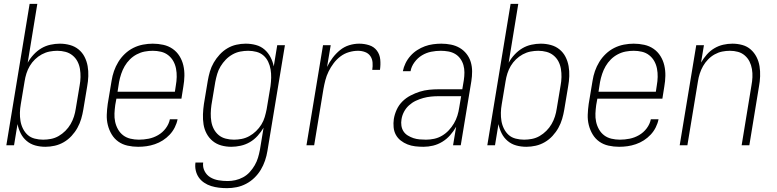

<svg xmlns="http://www.w3.org/2000/svg" viewBox="-20 -755 4040 998"><path d="M216 8Q188 8 163 1Q138 -6 118.5 -22.5Q99 -39 87.5 -62Q76 -85 71 -110L53 0H13L134 -735H174L124 -429Q136 -451 154.5 -471Q173 -491 195 -504Q217 -517 242 -522.5Q267 -528 291 -528Q318 -528 343.5 -521Q369 -514 388.5 -498Q408 -482 419.5 -459.5Q431 -437 435.5 -411.5Q440 -386 439 -359Q438 -332 433 -305L413 -185Q409 -161 402 -137Q395 -113 382.5 -90.5Q370 -68 352 -48.5Q334 -29 311.5 -16Q289 -3 264.5 2.5Q240 8 216 8ZM204 -29Q224 -29 245 -33Q266 -37 285 -48Q304 -59 320 -75Q336 -91 347 -110Q358 -129 364.5 -149.5Q371 -170 374 -191L394 -311Q398 -332 398.5 -354Q399 -376 395.5 -397Q392 -418 382.5 -436Q373 -454 357 -467Q341 -480 320.5 -485.5Q300 -491 278 -491Q258 -491 237.5 -487Q217 -483 197.5 -472.5Q178 -462 162 -446.5Q146 -431 135 -412.5Q124 -394 117.5 -373.5Q111 -353 108 -333L88 -213Q84 -191 83.5 -169Q83 -147 86.5 -126Q90 -105 99.5 -86Q109 -67 124 -53.5Q139 -40 160.5 -34.5Q182 -29 204 -29Z M698 8Q670 8 643 2Q616 -4 595 -19Q574 -34 560.5 -56.5Q547 -79 540.5 -105Q534 -131 535 -159Q536 -187 540 -215L560 -335Q564 -361 572.5 -385.5Q581 -410 595 -433Q609 -456 629 -475Q649 -494 673 -506Q697 -518 723 -523Q749 -528 774 -528Q802 -528 829 -522Q856 -516 877.5 -501Q899 -486 913 -463.5Q927 -441 933 -415Q939 -389 938.5 -361Q938 -333 933 -305L923 -242H585L579 -209Q576 -187 575 -165Q574 -143 578.5 -122Q583 -101 593.5 -82.5Q604 -64 620.5 -51.5Q637 -39 658.5 -34Q680 -29 702 -29Q727 -29 752.5 -34Q778 -39 801.5 -52.5Q825 -66 841.5 -88Q858 -110 863 -135H903Q899 -114 888.5 -93Q878 -72 862 -55Q846 -38 826.5 -25.5Q807 -13 785 -5.5Q763 2 741.5 5Q720 8 698 8ZM591 -278H889L894 -311Q898 -333 898.5 -355Q899 -377 895 -398Q891 -419 881 -437Q871 -455 854.5 -468Q838 -481 817 -486Q796 -491 774 -491Q753 -491 732 -487Q711 -483 691 -472.5Q671 -462 655 -446Q639 -430 628 -411Q617 -392 610 -371Q603 -350 599 -329Z M1160 223Q1138 223 1117.5 220.5Q1097 218 1077.5 212Q1058 206 1041 194.5Q1024 183 1013 167Q1002 151 997.5 131Q993 111 996 90H1036Q1033 114 1043.5 134.5Q1054 155 1073 166.5Q1092 178 1115.5 182Q1139 186 1163 186Q1183 186 1203.5 181.5Q1224 177 1243.5 166.5Q1263 156 1278 139.5Q1293 123 1304 104Q1315 85 1321 65Q1327 45 1331 24L1350 -91Q1337 -69 1319 -49Q1301 -29 1278.5 -16Q1256 -3 1231 2.5Q1206 8 1182 8Q1155 8 1130 1Q1105 -6 1085.5 -22Q1066 -38 1054 -60.5Q1042 -83 1038 -108.5Q1034 -134 1035 -161Q1036 -188 1040 -215L1060 -335Q1064 -359 1071 -383Q1078 -407 1091 -429.5Q1104 -452 1122 -471.5Q1140 -491 1162 -504Q1184 -517 1208.5 -522.5Q1233 -528 1257 -528Q1285 -528 1310.5 -521Q1336 -514 1355 -497.5Q1374 -481 1386 -458Q1398 -435 1403 -410L1421 -520H1461L1370 30Q1366 55 1357.5 80Q1349 105 1335.5 127.5Q1322 150 1302.5 169Q1283 188 1259 200.5Q1235 213 1210 218Q1185 223 1160 223ZM1196 -29Q1216 -29 1236.5 -33Q1257 -37 1276 -47.5Q1295 -58 1311 -73.5Q1327 -89 1338.5 -107.5Q1350 -126 1356 -146.5Q1362 -167 1366 -187L1386 -307Q1389 -329 1389.5 -351Q1390 -373 1386.5 -394Q1383 -415 1374 -434Q1365 -453 1349.5 -466.5Q1334 -480 1313 -485.5Q1292 -491 1270 -491Q1250 -491 1229 -487Q1208 -483 1188.5 -472Q1169 -461 1153.5 -445Q1138 -429 1126.5 -410Q1115 -391 1109 -370.5Q1103 -350 1099 -329L1079 -209Q1076 -188 1075.5 -166Q1075 -144 1078.5 -123Q1082 -102 1091.5 -84Q1101 -66 1116.5 -53Q1132 -40 1153 -34.5Q1174 -29 1196 -29Z M1573 0 1659 -520H1699L1680 -407Q1692 -432 1709 -454.5Q1726 -477 1747.5 -494.5Q1769 -512 1795 -520Q1821 -528 1847 -528Q1874 -528 1899 -520Q1924 -512 1939 -492Q1954 -472 1956.5 -445.5Q1959 -419 1955 -392H1915Q1918 -411 1916.5 -430Q1915 -449 1905 -463.5Q1895 -478 1877.5 -484.5Q1860 -491 1841 -491Q1818 -491 1794 -484Q1770 -477 1750 -462Q1730 -447 1714.5 -426.5Q1699 -406 1688 -383.5Q1677 -361 1671 -337.5Q1665 -314 1661 -291L1613 0Z M2181 8Q2159 8 2138 5.5Q2117 3 2098 -4.5Q2079 -12 2063 -24.5Q2047 -37 2037.5 -54.5Q2028 -72 2026 -93.5Q2024 -115 2027 -136Q2031 -161 2042 -185Q2053 -209 2071.5 -227.5Q2090 -246 2114 -258.5Q2138 -271 2162 -278.5Q2186 -286 2211 -288.5Q2236 -291 2260 -291H2383L2391 -339Q2394 -359 2394 -378.5Q2394 -398 2389 -416Q2384 -434 2373 -449.5Q2362 -465 2346 -474.5Q2330 -484 2310.5 -487.5Q2291 -491 2271 -491Q2246 -491 2221 -486Q2196 -481 2173.5 -467.5Q2151 -454 2134.5 -431.5Q2118 -409 2114 -385H2074Q2078 -406 2088 -426.5Q2098 -447 2113.5 -464.5Q2129 -482 2148.5 -494.5Q2168 -507 2188.5 -514.5Q2209 -522 2231 -525Q2253 -528 2274 -528Q2300 -528 2324.5 -523Q2349 -518 2369.5 -506Q2390 -494 2405 -475Q2420 -456 2427 -432.5Q2434 -409 2434 -383.5Q2434 -358 2430 -333L2375 0H2335L2351 -96Q2338 -73 2320 -52.5Q2302 -32 2279 -18Q2256 -4 2231 2Q2206 8 2181 8ZM2194 -29Q2215 -29 2236.5 -33.5Q2258 -38 2277.5 -49.5Q2297 -61 2312.5 -77.5Q2328 -94 2339.5 -113.5Q2351 -133 2357.5 -154Q2364 -175 2367 -196L2377 -255H2260Q2240 -255 2220 -253Q2200 -251 2180 -245.5Q2160 -240 2141 -231Q2122 -222 2106 -207.5Q2090 -193 2080 -174Q2070 -155 2067 -135Q2064 -118 2066.5 -101.5Q2069 -85 2077.5 -72Q2086 -59 2100 -50.5Q2114 -42 2129 -37Q2144 -32 2161 -30.5Q2178 -29 2194 -29Z M2716 8Q2688 8 2663 1Q2638 -6 2618.5 -22.5Q2599 -39 2587.5 -62Q2576 -85 2571 -110L2553 0H2513L2634 -735H2674L2624 -429Q2636 -451 2654.5 -471Q2673 -491 2695 -504Q2717 -517 2742 -522.5Q2767 -528 2791 -528Q2818 -528 2843.5 -521Q2869 -514 2888.5 -498Q2908 -482 2919.5 -459.5Q2931 -437 2935.5 -411.5Q2940 -386 2939 -359Q2938 -332 2933 -305L2913 -185Q2909 -161 2902 -137Q2895 -113 2882.5 -90.5Q2870 -68 2852 -48.5Q2834 -29 2811.5 -16Q2789 -3 2764.5 2.5Q2740 8 2716 8ZM2704 -29Q2724 -29 2745 -33Q2766 -37 2785 -48Q2804 -59 2820 -75Q2836 -91 2847 -110Q2858 -129 2864.5 -149.5Q2871 -170 2874 -191L2894 -311Q2898 -332 2898.5 -354Q2899 -376 2895.5 -397Q2892 -418 2882.5 -436Q2873 -454 2857 -467Q2841 -480 2820.5 -485.5Q2800 -491 2778 -491Q2758 -491 2737.5 -487Q2717 -483 2697.5 -472.5Q2678 -462 2662 -446.5Q2646 -431 2635 -412.5Q2624 -394 2617.5 -373.5Q2611 -353 2608 -333L2588 -213Q2584 -191 2583.5 -169Q2583 -147 2586.5 -126Q2590 -105 2599.5 -86Q2609 -67 2624 -53.5Q2639 -40 2660.5 -34.5Q2682 -29 2704 -29Z M3198 8Q3170 8 3143 2Q3116 -4 3095 -19Q3074 -34 3060.5 -56.5Q3047 -79 3040.5 -105Q3034 -131 3035 -159Q3036 -187 3040 -215L3060 -335Q3064 -361 3072.5 -385.5Q3081 -410 3095 -433Q3109 -456 3129 -475Q3149 -494 3173 -506Q3197 -518 3223 -523Q3249 -528 3274 -528Q3302 -528 3329 -522Q3356 -516 3377.5 -501Q3399 -486 3413 -463.5Q3427 -441 3433 -415Q3439 -389 3438.5 -361Q3438 -333 3433 -305L3423 -242H3085L3079 -209Q3076 -187 3075 -165Q3074 -143 3078.5 -122Q3083 -101 3093.5 -82.5Q3104 -64 3120.5 -51.5Q3137 -39 3158.5 -34Q3180 -29 3202 -29Q3227 -29 3252.5 -34Q3278 -39 3301.5 -52.5Q3325 -66 3341.5 -88Q3358 -110 3363 -135H3403Q3399 -114 3388.5 -93Q3378 -72 3362 -55Q3346 -38 3326.5 -25.5Q3307 -13 3285 -5.5Q3263 2 3241.5 5Q3220 8 3198 8ZM3091 -278H3389L3394 -311Q3398 -333 3398.5 -355Q3399 -377 3395 -398Q3391 -419 3381 -437Q3371 -455 3354.5 -468Q3338 -481 3317 -486Q3296 -491 3274 -491Q3253 -491 3232 -487Q3211 -483 3191 -472.5Q3171 -462 3155 -446Q3139 -430 3128 -411Q3117 -392 3110 -371Q3103 -350 3099 -329Z M3513 0 3599 -520H3639L3624 -430Q3637 -452 3654 -471.5Q3671 -491 3693 -504Q3715 -517 3739 -522.5Q3763 -528 3787 -528Q3814 -528 3839 -521Q3864 -514 3882.5 -497.5Q3901 -481 3912.5 -458.5Q3924 -436 3928 -410.5Q3932 -385 3931 -358Q3930 -331 3925 -305L3875 0H3835L3886 -311Q3890 -332 3891 -353.5Q3892 -375 3888.5 -396Q3885 -417 3876 -435Q3867 -453 3851.5 -466.5Q3836 -480 3816 -485.5Q3796 -491 3774 -491Q3754 -491 3734 -487Q3714 -483 3695 -472.5Q3676 -462 3660.5 -446Q3645 -430 3634.5 -411.5Q3624 -393 3617.5 -373Q3611 -353 3608 -333L3553 0Z"/></svg>

Font: Iosevka Extralight Oblique
Style: Regular
Weight: 200
Italic angle: -9°
Monospace: yes
Designer: Belleve Invis
Foundry: Belleve Invis
Version: Version 32.5.0; ttfautohint (v1.8.4)